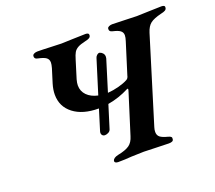

<svg xmlns="http://www.w3.org/2000/svg" viewBox="-113 -805 1073 960"><g transform="rotate(-20 424.0 -325.0)"><path d="M848 -640Q847 -632 839.5 -627.5Q832 -623 817 -620Q776 -610 758 -596Q740 -582 730 -550L591 -98Q587 -86 587 -74Q587 -56 599 -46.5Q611 -37 639 -30Q651 -27 655 -22.5Q659 -18 657 -10Q656 3 632 3Q608 3 562 1Q518 -1 500 -1Q479 -1 433 1Q399 4 362 4Q353 4 348 0.5Q343 -3 344 -9Q347 -24 374 -30Q415 -38 435 -52Q455 -66 464 -97L530 -307Q534 -319 533.5 -322.5Q533 -326 528 -324Q474 -296 415 -286L377 -164Q374 -155 364.5 -150Q355 -145 346 -145Q336 -145 331 -152.5Q326 -160 329 -171L363 -281H362Q278 -281 228.5 -319Q179 -357 179 -421Q179 -447 188 -477L211 -551Q216 -569 216 -579Q216 -596 204 -605Q192 -614 163 -620Q142 -623 145 -641Q146 -647 154 -650.5Q162 -654 171 -654Q198 -654 240 -652Q280 -650 298 -650Q316 -650 356 -652Q402 -654 427 -654Q446 -654 444 -640Q443 -632 435.5 -627.5Q428 -623 413 -620Q386 -614 372 -606Q358 -598 351 -586Q344 -574 337 -550L308 -456Q303 -438 303 -425Q303 -394 324 -372.5Q345 -351 382 -343L438 -523Q440 -530 446.5 -536Q453 -542 459 -542L463 -541Q472 -538 478 -530.5Q484 -523 484 -513Q484 -507 483 -504L432 -339Q461 -341 491 -349Q521 -357 539 -367Q550 -372 553 -388L604 -551Q610 -569 610 -581Q610 -596 598.5 -605Q587 -614 560 -620Q540 -624 543 -641Q544 -647 552 -650.5Q560 -654 569 -654Q594 -654 638 -652Q680 -650 699 -650Q717 -650 761 -652Q807 -654 831 -654Q851 -654 848 -640Z"/></g></svg>

Font: EB Garamond SemiBold
Style: Italic
Weight: 600
Italic angle: -17.2°
Designer: Georg Duffner and Octavio Pardo
Foundry: Georg Duffner
Version: Version 1.000